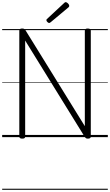

<svg xmlns="http://www.w3.org/2000/svg" viewBox="-20 -1264 1014 1770"><path d="M185 14Q158 14 158 -5V-982Q158 -992 164.5 -996.5Q171 -1001 184 -1001Q196 -1001 202.5 -997.5Q209 -994 215 -985L762 -101V-982Q762 -992 768.5 -996.5Q775 -1001 789 -1001Q817 -1001 817 -982V-5Q817 5 810 9.5Q803 14 790 14Q779 14 773.5 10.5Q768 7 761 -2L212 -890V-5Q212 5 206 9.5Q200 14 185 14ZM433 -1052Q426 -1052 417 -1061Q408 -1070 408 -1076Q408 -1079 408.5 -1082.5Q409 -1086 413 -1089L570 -1235Q575 -1239 577.5 -1241.5Q580 -1244 585 -1244Q592 -1244 599.5 -1238.5Q607 -1233 612.5 -1225.5Q618 -1218 618 -1211Q618 -1206 617 -1203Q616 -1200 611 -1196L447 -1059Q442 -1056 439 -1054Q436 -1052 433 -1052ZM0 476H974V486H0ZM0 -20H974V0H0ZM0 -505H974V-500H0ZM0 -996H974V-986H0Z"/></svg>

Font: Playwrite PL Guides
Style: Regular
Weight: 400
Designer: Veronika Burian, José Scaglione
Foundry: TypeTogether
Version: Version 1.003